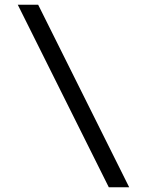

<svg xmlns="http://www.w3.org/2000/svg" viewBox="-20 -730 620 810"><path d="M439 60 55 -710H141L525 60Z"/></svg>

Font: Sometype Mono Medium
Style: Regular
Weight: 500
Monospace: yes
Designer: Ryoichi Tsunekawa
Foundry: Dharma Type
Version: Version 1.000; ttfautohint (v1.8.3)